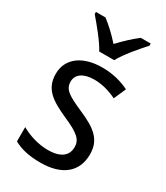

<svg xmlns="http://www.w3.org/2000/svg" viewBox="-193 -848 813 941"><g transform="rotate(30 214.0 -378.0)"><path d="M174 -606H259C282 -651 338 -715 373 -754V-766H317C282 -739 252 -711 216 -673C184 -709 148 -743 117 -766H63V-754C98 -713 150 -651 174 -606ZM387 -147C387 -231 334 -268 245 -307C156 -346 126 -364 126 -409C126 -449 161 -475 223 -475C268 -475 311 -462 350 -443L380 -511C335 -533 285 -546 227 -546C118 -546 44 -494 44 -405C44 -319 100 -284 191 -243C279 -205 304 -181 304 -140C304 -92 270 -62 196 -62C140 -62 82 -82 45 -104V-23C82 -2 130 10 196 10C314 10 387 -44 387 -147Z"/></g></svg>

Font: Noto Sans Armenian SemiCondensed
Style: Regular
Weight: 400
Width: 4
Designer: Monotype Design Team
Foundry: Monotype Imaging Inc.
Version: Version 2.008